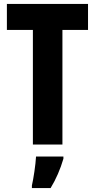

<svg xmlns="http://www.w3.org/2000/svg" viewBox="-20 -734 483 975"><path d="M297 0V-582H427V-714H15V-582H147V0ZM302 72V61H163C161 101 150 174 142 208V221H237C264 177 287 124 302 72Z"/></svg>

Font: Noto Sans Arabic UI XCn XBd
Style: Regular
Weight: 800
Width: 2
Designer: Monotype Design Team, Nadine Chahine and Nizar Qandah
Foundry: Monotype Imaging Inc.
Version: Version 2.010